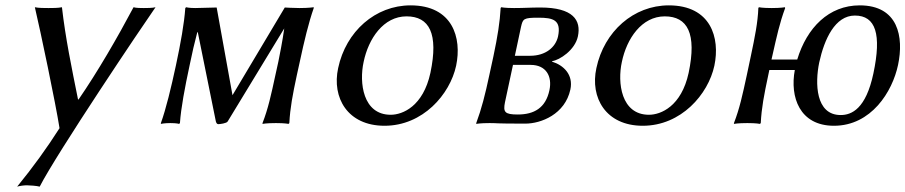

<svg xmlns="http://www.w3.org/2000/svg" viewBox="-20 -459 3376 716"><path d="M110 -432C131 -343 187 -76 202 19C154 94 105 162 44 237C54 234 70 232 80 232C90 232 118 234 128 237C192 112 513 -365 560 -432C549 -429 526 -429 516 -429C506 -429 487 -429 478 -432C418 -319 344 -191 273 -88H271C247 -207 224 -318 211 -432C197 -429 175 -429 161 -429C148 -429 123 -429 110 -432Z M687 -215C696 -260 706 -302 716 -340L718 -337L785 -6C787 1 790 4 794 4C800 4 825 1 829 -6L1040 -353C1035 -314 1021 -243 1018 -229L1007 -179C991 -105 980 -54 959 0V3C959 3 974 0 1009 0C1043 0 1056 3 1056 3L1059 0C1062 -57 1071 -104 1087 -179L1098 -229C1114 -304 1131 -375 1150 -429V-432C1150 -432 1131 -429 1097 -429C1074 -429 1042 -431 1042 -431L847 -104L788 -431L708 -429C684 -429 674 -432 674 -432L671 -429C667 -372 654 -299 636 -215C618 -131 599 -53 580 0V3C580 3 593 0 615 0C639 0 648 3 648 3L651 0C655 -57 669 -131 687 -215Z M1241 -205C1217 -95 1276 10 1414 10C1557 10 1658 -107 1681 -214C1703 -318 1668 -439 1511 -439C1380 -439 1270 -342 1241 -205ZM1496 -398C1581 -398 1616 -334 1585 -187C1558 -63 1482 -31 1437 -31C1333 -31 1319 -151 1336 -228C1354 -315 1410 -398 1496 -398Z M1806 0C1839 0 1816 2 1939 2C1998 2 2087 -33 2107 -125C2119 -181 2081 -216 2039 -229V-231C2067 -235 2124 -272 2135 -323C2148 -384 2117 -431 1995 -431C1957 -431 1935 -429 1897 -429C1862 -429 1849 -432 1849 -432L1847 -429C1844 -376 1836 -325 1820 -249L1805 -180C1789 -105 1776 -54 1756 0V3C1756 3 1771 0 1806 0ZM1893 -217H1959C2016 -217 2040 -175 2029 -123C2015 -56 1971 -32 1911 -32C1862 -32 1856 -41 1863 -77ZM1900 -251 1923 -359C1930 -389 1932 -393 1988 -393C2042 -393 2074 -385 2061 -323C2052 -283 2015 -251 1957 -251Z M2204 -205C2180 -95 2239 10 2377 10C2520 10 2621 -107 2644 -214C2666 -318 2631 -439 2474 -439C2343 -439 2233 -342 2204 -205ZM2459 -398C2544 -398 2579 -334 2548 -187C2521 -63 2445 -31 2400 -31C2296 -31 2282 -151 2299 -228C2317 -315 2373 -398 2459 -398Z M2780 -250 2765 -179C2749 -105 2738 -54 2717 0V3C2717 3 2732 0 2767 0C2801 0 2814 3 2814 3L2817 0C2820 -57 2829 -104 2845 -179L2849 -198H2944C2925 -97 2962 10 3090 10C3229 10 3308 -117 3329 -217C3351 -321 3330 -439 3186 -439C3071 -439 2989 -356 2953 -237H2857L2860 -250C2877 -325 2887 -372 2908 -429L2907 -432C2907 -432 2892 -429 2858 -429C2823 -429 2810 -432 2810 -432L2808 -429C2806 -375 2795 -321 2780 -250ZM3168 -401C3246 -401 3268 -331 3237 -185C3209 -53 3156 -30 3115 -30C3021 -30 3019 -149 3035 -226C3054 -313 3094 -401 3168 -401Z"/></svg>

Font: Libertinus Sans
Style: Italic
Weight: 400
Italic angle: -12°
Designer: Philipp H. Poll, Khaled Hosny
Foundry: Caleb Maclennan
Version: Version 7.050;RELEASE